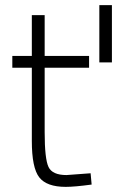

<svg xmlns="http://www.w3.org/2000/svg" viewBox="-20 -718 456 748"><path d="M327 -454H154V-203Q154 -99 169 -67.5Q184 -36 239 -36L333 -43L337 1Q271 10 236 10Q162 10 133 -27Q104 -64 104 -169V-454H28V-500H104V-659H154V-500H327ZM416 -698V-475H367V-698Z"/></svg>

Font: TitilliumText
Style: Light
Weight: 300
Designer: Accademia di Belle Arti di Urbino and others
Foundry: Accademia di Belle Arti di Urbino and others.
Version: Version 60.001